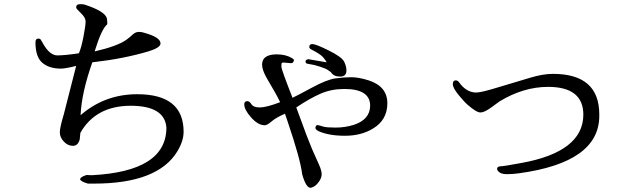

<svg xmlns="http://www.w3.org/2000/svg" viewBox="-20 -842 3040 915"><path d="M360 -178Q352 -147 327.5 -147Q303 -147 284 -167.5Q265 -188 265 -211Q265 -234 284 -297L343 -528Q292 -515 270 -515Q214 -515 181.5 -543Q149 -571 149 -640Q149 -658 162 -658Q171 -658 173 -654.5Q175 -651 182 -640L187 -631Q218 -578 253.5 -578Q289 -578 356 -588Q368 -616 378 -668.5Q388 -721 388 -739.5Q388 -758 366 -779Q344 -800 343 -805Q342 -822 361 -822H371Q381 -822 409 -811Q486 -782 490 -751Q493 -727 490 -725Q464 -704 431 -597Q540 -622 583 -653Q598 -664 612 -677Q626 -690 641.5 -690Q657 -690 670 -685Q745 -664 745 -635Q745 -615 690 -598Q571 -562 420 -545Q369 -401 364 -293Q479 -393 634 -393Q855 -393 855 -214Q855 -171 826 -122Q733 33 428 33H399Q362 22 362 12Q362 2 392 -8Q415 -7 417 -7Q773 -25 773 -234Q765 -338 602 -338H601Q436 -337 363 -209Q362 -192 360 -178Z M1365 -541 1331 -544Q1323 -544 1322 -540.5Q1321 -537 1321 -524Q1321 -511 1374 -376Q1392 -384 1465 -423.5Q1538 -463 1578.5 -468.5Q1619 -474 1654 -474Q1689 -474 1737 -459Q1826 -430 1826 -350Q1826 -270 1757 -229Q1701 -195 1624 -195Q1547 -195 1498 -217Q1483 -225 1483 -233Q1483 -237 1486 -241.5Q1489 -246 1492 -246Q1495 -246 1501 -244.5Q1507 -243 1521.5 -238.5Q1536 -234 1580 -234Q1624 -234 1666 -247Q1743 -272 1744 -338Q1744 -418 1621 -418Q1559 -418 1507.5 -395.5Q1456 -373 1392 -330L1406 -292Q1446 -181 1467 -132L1500 -58Q1513 -29 1513 -12Q1513 5 1500.5 23Q1488 41 1476 47Q1464 53 1460 53Q1438 53 1420 -12Q1412 -83 1349 -268L1338 -300Q1296 -282 1274.5 -263.5Q1253 -245 1242 -245Q1210 -245 1177 -282Q1144 -319 1144 -345Q1144 -360 1159 -360Q1169 -360 1178.5 -345Q1188 -330 1218.5 -330Q1249 -330 1315 -355Q1302 -382 1291 -401L1251 -470Q1229 -509 1229 -534Q1229 -582 1297 -583Q1341 -583 1370 -566Q1381 -560 1381 -555Q1381 -553 1378 -547Q1375 -541 1366 -541ZM1631 -506Q1631 -477 1600.5 -477Q1570 -477 1557 -498Q1552 -501 1543 -508Q1534 -515 1504.5 -524.5Q1475 -534 1457.5 -536Q1440 -538 1438 -542Q1436 -546 1436 -549Q1436 -557 1449 -560L1537 -545Q1531 -556 1519 -570Q1507 -584 1464 -606Q1454 -611 1454 -618V-619Q1454 -632 1469.5 -632Q1485 -632 1546.5 -601.5Q1608 -571 1619.5 -549Q1631 -527 1631 -506Z M2152 -459Q2160 -459 2167 -451L2176 -439Q2208 -401 2250 -401Q2274 -401 2361 -428L2508 -472Q2568 -490 2615 -490Q2835 -490 2836 -298Q2836 -294 2836 -290Q2836 -68 2452 -16Q2424 -12 2395 -12Q2366 -12 2354 -26Q2349 -32 2349 -37Q2349 -47 2361 -49Q2384 -50 2463 -65Q2759 -118 2760 -295Q2760 -428 2592 -428Q2475 -428 2361 -359Q2356 -356 2322.5 -331Q2289 -306 2269.5 -306Q2250 -306 2207 -344Q2192 -357 2165 -390Q2138 -423 2138 -441Q2138 -459 2152 -459Z"/></svg>

Font: Sawarabi Mincho
Style: Regular
Weight: 400
Version: Version 1.00